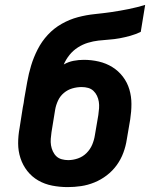

<svg xmlns="http://www.w3.org/2000/svg" viewBox="-20 -755 640 783"><path d="M256 8Q224 8 193 2Q162 -4 136 -19Q110 -34 91.5 -57.5Q73 -81 63.5 -110Q54 -139 54 -170.5Q54 -202 60 -234L73 -317Q75 -326 76.5 -335Q78 -344 79 -353Q85 -387 91 -421Q97 -455 107 -488Q117 -521 133.5 -553.5Q150 -586 175 -613Q200 -640 232 -658Q264 -676 298 -685Q332 -694 366.5 -697.5Q401 -701 435.5 -706Q470 -711 504.5 -718Q539 -725 572 -735L554 -625Q533 -615 511.5 -609Q490 -603 468.5 -599Q447 -595 425 -593.5Q403 -592 381.5 -589.5Q360 -587 338.5 -580.5Q317 -574 297.5 -561.5Q278 -549 263.5 -531Q249 -513 240 -492Q259 -503 280 -507Q301 -511 322 -511Q353 -511 383 -504Q413 -497 438 -481.5Q463 -466 481 -442.5Q499 -419 507.5 -390.5Q516 -362 516 -331Q516 -300 511 -268L497 -186Q493 -159 483 -132Q473 -105 456 -81.5Q439 -58 415.5 -40Q392 -22 365 -11Q338 0 310.5 4Q283 8 256 8ZM258 -102Q278 -102 298 -109Q318 -116 333 -131Q348 -146 356 -165Q364 -184 367 -204L381 -286Q383 -300 384 -313.5Q385 -327 383 -340Q381 -353 375.5 -364.5Q370 -376 361 -384.5Q352 -393 339.5 -396.5Q327 -400 313 -400Q294 -400 275 -394.5Q256 -389 240.5 -376Q225 -363 216.5 -344.5Q208 -326 205 -308L190 -216Q188 -203 187 -189Q186 -175 188 -162.5Q190 -150 195.5 -138Q201 -126 210 -117.5Q219 -109 232 -105.5Q245 -102 258 -102Z"/></svg>

Font: Iosevka Curly Slab XBdExObl
Style: Regular
Weight: 800
Width: 7
Italic angle: -9°
Monospace: yes
Designer: Belleve Invis
Foundry: Belleve Invis
Version: Version 11.1.0; ttfautohint (v1.8.3)